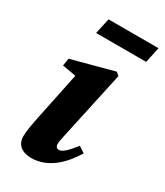

<svg xmlns="http://www.w3.org/2000/svg" viewBox="-177 -753 721 841"><g transform="rotate(30 184.0 -332.0)"><path d="M47.6 -50.9C47.6 -8.3 77.9 15.1 124.6 15.1C210.6 15.1 274.1 -50.4 314.1 -117.6L283.3 -138C250.5 -95.8 228.5 -76.1 211.7 -76.1C202.1 -76.1 194.7 -83.3 194.7 -96.6C194.7 -106.9 197.3 -120.7 201.5 -139.3L276.8 -486.6L261 -500.2L49.4 -443.4L43.3 -405.9L139.4 -388.8L117.4 -416.4L61.9 -149.7C56.1 -119.4 47.6 -78.1 47.6 -50.9ZM97.7 -601.5H350.8L367.8 -680.4H115L97.7 -601.5Z"/></g></svg>

Font: Source Serif 4 Variable
Style: Italic
Weight: 400
Italic angle: -12°
Designer: Frank Grießhammer
Foundry: Adobe Systems Incorporated
Version: Version 4.004;hotconv 1.0.116;makeotfexe 2.5.65601